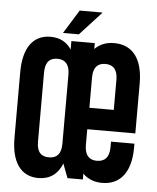

<svg xmlns="http://www.w3.org/2000/svg" viewBox="-51 -730 640 784"><g transform="rotate(5 269.0 -338.0)"><path d="M244 -686 184 -589H249L338 -686ZM135 -569C63 -569 24 -513 24 -415V-145C24 -46 63 10 135 10C182 10 215 -14 232 -58L254 0H317V-24C337 -4 363 7 396 7C473 7 514 -50 514 -148V-164H418V-142C418 -98 398 -81 367 -81C337 -81 317 -98 317 -142V-206H514V-411C514 -510 473 -566 396 -566C363 -566 337 -555 317 -535V-559H221V-524C202 -554 173 -569 135 -569ZM171 -482C201 -482 221 -465 221 -421V-138C221 -94 201 -78 171 -78C140 -78 121 -94 121 -138V-421C121 -465 140 -482 171 -482ZM318 -418C318 -461 337 -478 368 -478C398 -478 418 -461 418 -418V-294H318Z"/></g></svg>

Font: Modon Arabic
Style: Bold
Weight: 700
Designer: Ahmedzaza
Foundry: Ahmedzaza
Version: Version 2.010